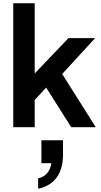

<svg xmlns="http://www.w3.org/2000/svg" viewBox="-20 -777 617 1173"><path d="M61 -757H192V-328L398 -544H561L360 -325L565 0H415L262 -242L192 -166V0H61ZM294 220H233V80H365V166Q365 254 326.5 307Q288 360 213 376V313Q282 296 294 220Z"/></svg>

Font: Evergrow Sans
Style: Bold
Weight: 700
Foundry: 10Web
Version: Version 1.000